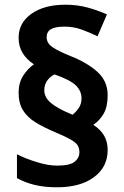

<svg xmlns="http://www.w3.org/2000/svg" viewBox="-20 -785 526 815"><path d="M59 -391Q59 -434 78.5 -464Q98 -494 124 -512Q93 -532 76 -560Q59 -588 59 -625Q59 -688 113.5 -726.5Q168 -765 257 -765Q307 -765 350 -753.5Q393 -742 434 -724L394 -631Q361 -647 326.5 -659.5Q292 -672 254 -672Q214 -672 196 -661Q178 -650 178 -627Q178 -602 202.5 -585Q227 -568 282 -546Q352 -518 394.5 -479Q437 -440 437 -381Q437 -332 420 -302.5Q403 -273 376 -255Q406 -236 421.5 -210Q437 -184 437 -148Q437 -76 379 -33Q321 10 222 10Q169 10 127.5 0Q86 -10 52 -29V-130Q90 -111 137.5 -96.5Q185 -82 222 -82Q277 -82 297 -98.5Q317 -115 317 -139Q317 -156 309.5 -168Q302 -180 280.5 -192.5Q259 -205 216 -223Q166 -244 131 -265.5Q96 -287 77.5 -317Q59 -347 59 -391ZM168 -402Q168 -372 195.5 -348.5Q223 -325 281 -301L288 -298Q302 -309 314 -326Q326 -343 326 -368Q326 -398 303 -421.5Q280 -445 212 -469Q195 -462 181.5 -444.5Q168 -427 168 -402Z"/></svg>

Font: Noto Sans Kannada
Style: Bold
Weight: 700
Designer: Jelle Bosma - Monotype Design Team
Foundry: Monotype Imaging Inc.
Version: Version 2.005; ttfautohint (v1.8.4.7-5d5b)